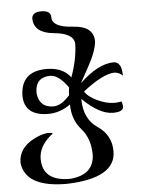

<svg xmlns="http://www.w3.org/2000/svg" viewBox="-62 -759 788 1052"><g transform="rotate(-5 332.0 -233.0)"><path d="M226.6 -185.1Q270 -185.1 316.9 -238.8Q316.9 -258.8 320.8 -280.3Q271 -352.1 224.6 -353.5Q140.6 -353.5 140.1 -266.6Q148.9 -185.1 226.6 -185.1ZM262.7 244.1Q35.6 244.1 19.5 107.9Q19.5 24.9 108.9 -20Q149.9 -40 181.2 -42.5Q208.5 -42.5 208.5 -38.6Q208.5 -35.2 195.8 -26.4Q131.3 28.8 131.3 96.2Q132.3 218.3 281.7 218.3Q413.1 208.5 417.5 98.6Q417.5 8.3 367.4 -48.1Q317.4 -104.5 317.4 -188Q261.2 -146.5 193.8 -146.5Q64 -147.9 62 -257.3Q64.5 -391.6 204.6 -392.6Q296.4 -392.6 337.9 -334.5Q373 -431.2 375 -515.1Q373.5 -574.7 264.6 -584.5Q155.8 -594.2 152.8 -672.4Q152.8 -709.5 205.1 -710Q257.3 -709.5 257.3 -672.4Q257.3 -617.2 370.8 -610.8Q484.4 -604.5 484.4 -520Q479.5 -465.3 433.3 -382.1Q387.2 -298.8 387.2 -298.3Q490.2 -397 576.7 -397Q620.1 -394.5 620.1 -319.8Q599.1 -340.3 572.3 -340.3Q510.3 -337.4 400.4 -252Q417 -222.7 467.3 -199Q517.6 -175.3 562.5 -175.3Q574.2 -175.3 601.1 -179.2Q606 -162.1 606 -151.4Q606 -121.6 549.3 -121.6Q473.6 -121.6 381.8 -212.9Q381.8 -102.1 457.3 -51.5Q532.7 -1 532.7 88.4Q532.7 235.8 262.7 244.1Z"/></g></svg>

Font: Kelvinch
Style: Bold
Weight: 700
Designer: Paul James Miller
Foundry: High-Logic / Made with FontCreator
Version: Version 3.501;March 28, 2021;FontCreator 13.0.0.2683 64-bit